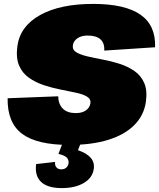

<svg xmlns="http://www.w3.org/2000/svg" viewBox="-20 -733 814 983"><path d="M335 9Q169 9 93 -48Q17 -105 19 -230L278 -240Q279 -199 302 -176.5Q325 -154 368 -154Q400 -154 419.5 -167.5Q439 -181 443 -204Q446 -226 425 -238.5Q404 -251 368.5 -258.5Q333 -266 290 -274.5Q247 -283 204.5 -297Q162 -311 128 -335Q94 -359 77.5 -398Q61 -437 69 -497Q83 -599 185.5 -656Q288 -713 457 -713Q620 -713 699 -658Q778 -603 774 -491L514 -474Q516 -512 494.5 -531.5Q473 -551 428 -551Q397 -551 376.5 -537Q356 -523 353 -501Q350 -478 370.5 -465.5Q391 -453 427 -444.5Q463 -436 506 -428Q549 -420 591.5 -406.5Q634 -393 667.5 -370Q701 -347 718 -309Q735 -271 727 -212Q717 -142 667.5 -92.5Q618 -43 534 -17Q450 9 335 9ZM296 230Q224 230 190.5 198.5Q157 167 165 107L262 96Q260 114 269 124Q278 134 294 134Q309 134 319 125.5Q329 117 331 103Q333 85 321.5 73.5Q310 62 279 55L300 1H393L379 36Q424 51 444.5 75Q465 99 460 132Q454 177 409.5 203.5Q365 230 296 230Z"/></svg>

Font: Pathway Extreme 28pt Black
Style: Italic
Weight: 900
Italic angle: -8°
Designer: Eduardo Rodriguez Tunni
Foundry: Eduardo Rodriguez Tunni
Version: Version 1.001;gftools[0.9.26]